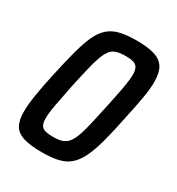

<svg xmlns="http://www.w3.org/2000/svg" viewBox="-133 -605 647 700"><g transform="rotate(30 190.0 -255.0)"><path d="M145 8Q98 8 68.5 -0.5Q39 -9 26.5 -30Q14 -51 14 -88Q14 -117 20.5 -158Q27 -199 39 -254Q53 -318 65 -363.5Q77 -409 90.5 -439Q104 -469 123.5 -486.5Q143 -504 171.5 -511Q200 -518 240 -518Q289 -518 317.5 -509Q346 -500 359 -478.5Q372 -457 372 -418Q372 -390 365 -349.5Q358 -309 346 -254Q333 -190 321 -145Q309 -100 295 -70.5Q281 -41 262 -23.5Q243 -6 214.5 1Q186 8 145 8ZM152 -61Q173 -61 187 -65Q201 -69 211.5 -80Q222 -91 230.5 -112.5Q239 -134 247 -168.5Q255 -203 266 -254Q278 -310 284.5 -346Q291 -382 291 -402Q291 -422 285 -432Q279 -442 267 -445.5Q255 -449 234 -449Q208 -449 191.5 -442.5Q175 -436 164 -416Q153 -396 143 -357.5Q133 -319 119 -254Q108 -199 101.5 -164Q95 -129 95 -107Q95 -88 100.5 -78Q106 -68 119 -64.5Q132 -61 152 -61Z"/></g></svg>

Font: Saira ExtraCondensed Medium
Style: Italic
Weight: 500
Width: 2
Italic angle: -12°
Designer: Hector Gatti with collaboration of the Omnibus-Type team
Foundry: Omnibus-Type
Version: Version 1.101